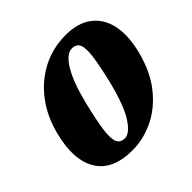

<svg xmlns="http://www.w3.org/2000/svg" viewBox="-179 -892 1085 1085"><g transform="rotate(-45 363.0 -350.0)"><path d="M486 -714.5Q581.5 -714.5 641 -670.2Q700.5 -626 718.5 -544.8Q736.5 -463.5 708.5 -352.5Q676.5 -227.5 611 -146.2Q545.5 -65 462 -25.5Q378.5 14 292.5 14Q135 14 75 -83.8Q15 -181.5 58.5 -352.5Q86 -463 147.8 -544.2Q209.5 -625.5 296.2 -670Q383 -714.5 486 -714.5ZM473 -346.5Q498 -451 507 -514.8Q516 -578.5 504.5 -607.2Q493 -636 457 -636Q413 -636 370.5 -565.8Q328 -495.5 296 -366.5Q268 -254 259 -187.8Q250 -121.5 262 -93Q274 -64.5 310.5 -64.5Q348 -64.5 391.5 -130Q435 -195.5 473 -346.5Z"/></g></svg>

Font: Fraunces 9pt Soft Black
Style: Italic
Weight: 900
Italic angle: -16°
Version: Version 1.000;[b76b70a41]